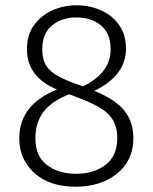

<svg xmlns="http://www.w3.org/2000/svg" viewBox="-20 -696 578 727"><path d="M267 11Q167 11 110 -41Q53 -93 53 -172Q53 -300 196 -357Q82 -404 82 -510Q82 -564 109 -601Q136 -638 178.5 -657Q221 -676 269 -676Q318 -676 361 -657.5Q404 -639 430.5 -602Q457 -565 457 -511Q457 -410 337 -352Q416 -320 450.5 -277.5Q485 -235 485 -173Q485 -88 423 -38.5Q361 11 267 11ZM294 -369Q399 -420 399 -509Q399 -569 362.5 -599.5Q326 -630 269 -630Q214 -630 177 -599.5Q140 -569 140 -509Q140 -453 174.5 -425Q209 -397 294 -369ZM268 -38Q336 -38 380 -72Q424 -106 424 -173Q424 -227 393.5 -260.5Q363 -294 276 -326L242 -339Q177 -314 145.5 -273.5Q114 -233 114 -172Q114 -105 157.5 -71.5Q201 -38 268 -38Z"/></svg>

Font: Trujillo Light
Style: Regular
Weight: 300
Designer: Fira Sans original fonts by bBox Type GmbH, Carrois Corporate GbR, & Edenspiekermann AG / Changes by Cristiano Sobral
Foundry: Fira Sans original fonts by bBox Type GmbH, Carrois Corporate GbR, & Edenspiekermann AG / Changes by Cristiano Sobral
Version: Version 4.301;July 28, 2020;FontCreator 13.0.0.2655 64-bit